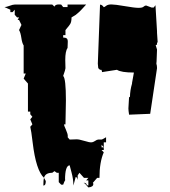

<svg xmlns="http://www.w3.org/2000/svg" viewBox="-21 -756 755 852"><path d="M675.8 -536.1 673.8 -483.9 672.9 -473.6Q675.8 -464.8 675.8 -453.6L645.5 -251L551.8 -247.1Q548.8 -265.6 548.8 -274.7Q548.8 -283.7 550.3 -301Q551.8 -318.4 551.8 -326.7L555.7 -324.2Q555.7 -354.5 565.4 -386.7L564.5 -385.7L573.2 -434.1Q516.6 -434.1 498 -446.3L431.6 -436Q431.6 -444.8 426.8 -447.3L423.8 -445.3L415 -453.6Q415 -453.6 413.1 -473.6L422.9 -735.4Q432.1 -735.4 439.5 -724.1Q442.4 -724.1 450 -730.2Q457.5 -736.3 473.4 -736.3Q489.3 -736.3 532.7 -728.8Q576.2 -721.2 593.5 -721.2Q610.8 -721.2 616 -726.3Q621.1 -731.4 627.9 -731.4L651.4 -722.7H661.1L668.9 -732.9L675.8 -617.2V-610.8L678.7 -567.4H675.8V-558.1L669.9 -555.7ZM269.5 41Q263.7 50.3 259.3 63.5H250.5L239.7 52.2V10.7H231L220.7 3.4L210.9 10.7Q179.7 10.7 174.3 33.2Q138.7 0 124 -123Q117.7 -176.3 113.3 -193.4L122.6 -204.1L113.3 -226.6L122.6 -237.8L113.3 -249V-260.7H103V-385.3L84 -407.2L93.3 -429.7H84V-554.2Q77.1 -564.5 73.7 -588.1Q70.3 -611.8 63.5 -622.6L74.2 -645.5L63.5 -667.5H57.1L63.5 -678.7H54.7L44.4 -690.4V-712.9L34.7 -702.1H24.9V-712.9L-1 -724.6Q6.8 -724.6 21.5 -730.2Q36.1 -735.8 44.4 -735.8H210.9L220.7 -726.6Q224.1 -736.3 239.7 -736.3L250.5 -735.8L259.3 -724.6H278.8V-735.8H361.3Q359.4 -733.9 353.5 -727.3Q347.7 -720.7 345.7 -718.8Q343.8 -716.8 338.6 -711.2Q333.5 -705.6 330.8 -703.4Q328.1 -701.2 323.2 -696.8Q318.4 -692.4 314.9 -689.9Q302.2 -681.6 296.4 -678.7Q296.4 -658.2 290.3 -649.2Q284.2 -640.1 277.8 -632.8L269.5 -622.6V-600.1H259.3V-589.4Q269.5 -589.4 274.7 -585.7Q279.8 -582 279.8 -571.3L278.8 -543Q268.6 -529.3 268.6 -489.7L269.5 -453.1Q269.5 -447.8 259.3 -418.9Q271.5 -408.7 271.5 -310.1L269.5 -204.1H262.7Q262.7 -200.2 271.2 -181.2Q279.8 -162.1 279.8 -152.3L279.3 -147L288.1 -136.7L317.9 -137.7Q329.1 -138.2 352.1 -131.1Q375 -124 383.5 -124.3Q392.1 -124.5 400.9 -130.6Q409.7 -136.7 414.6 -136.7H429.7Q431.6 -136.7 440.4 -141.6Q449.2 -146.5 449.7 -147V-124.5H439.5V-90.3H429.7L439.5 -80.1Q420.4 -36.6 420.4 33.2H410.2L391.1 55.2Q393.1 57.1 393.1 60.5Q393.1 73.7 371.1 75.7L355 57.6L360.4 56.6Q363.8 67.4 371.1 67.4V44.4H361.3L371.1 33.2H351.6L331.5 10.7L323.7 22.5V42.5Q320.8 29.3 314.9 29.3L304.7 67.4Q304.7 39.6 296.4 9Q288.1 -21.5 288.1 -22.5Q267.6 -21 267.6 42.5Q267.6 42 268.3 41.7Q269 41.5 269.5 41ZM171.4 67.4Q171.4 42.5 174.3 33.2L182.1 47.4Q182.1 65.4 174.3 66.9ZM429.7 -113.8V-102.1H439.5ZM355 57.6 351.6 58.6V53.2Z"/></svg>

Font: Butcherman
Style: Regular
Weight: 400
Version: Version 001.003